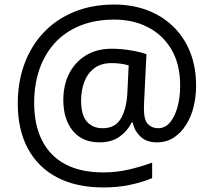

<svg xmlns="http://www.w3.org/2000/svg" viewBox="-20 -734 939 843"><path d="M841 -357Q841 -311 830.5 -267Q820 -223 798 -187.5Q776 -152 744 -130.5Q712 -109 668 -109Q622 -109 595.5 -135.5Q569 -162 563 -196H558Q540 -159 505 -134Q470 -109 417 -109Q341 -109 299.5 -160Q258 -211 258 -295Q258 -361 284 -411.5Q310 -462 357.5 -491Q405 -520 470 -520Q514 -520 556.5 -512.5Q599 -505 623 -496L613 -293Q612 -275 612 -267.5Q612 -260 612 -257Q612 -205 630.5 -188Q649 -171 674 -171Q705 -171 726.5 -196.5Q748 -222 759.5 -264.5Q771 -307 771 -358Q771 -451 733.5 -515.5Q696 -580 630.5 -614Q565 -648 482 -648Q397 -648 331 -621Q265 -594 220.5 -545Q176 -496 153 -429.5Q130 -363 130 -283Q130 -185 165 -116.5Q200 -48 267.5 -12.5Q335 23 433 23Q494 23 549.5 9.5Q605 -4 648 -20V48Q605 66 551.5 77.5Q498 89 433 89Q315 89 231 45Q147 1 102.5 -81.5Q58 -164 58 -280Q58 -373 87 -452.5Q116 -532 171 -590.5Q226 -649 304.5 -681.5Q383 -714 482 -714Q560 -714 625.5 -689.5Q691 -665 739.5 -618.5Q788 -572 814.5 -506Q841 -440 841 -357ZM336 -293Q336 -229 361.5 -200Q387 -171 430 -171Q486 -171 510.5 -213Q535 -255 539 -322L545 -447Q532 -451 512 -454Q492 -457 471 -457Q422 -457 392 -433Q362 -409 349 -371.5Q336 -334 336 -293Z"/></svg>

Font: lsinhala15
Style: Book
Weight: 400
Designer: Jelle Bosma - Monotype Design Team
Foundry: Monotype Imaging Inc.
Version: Version 2.003